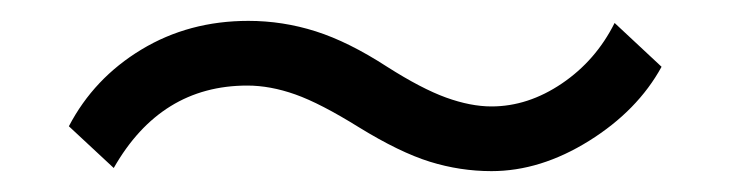

<svg xmlns="http://www.w3.org/2000/svg" viewBox="-20 -378 711 184"><path d="M324 -256Q287 -279 263 -287.5Q239 -296 217 -296Q134 -296 89 -217L46 -257Q70 -303 115.5 -330.5Q161 -358 218 -358Q251 -358 282.5 -348Q314 -338 351 -314Q384 -293 407.5 -284.5Q431 -276 451 -276Q486 -276 518.5 -298Q551 -320 569 -356L614 -314Q591 -272 544.5 -243Q498 -214 451 -214Q421 -214 392 -223Q363 -232 324 -256Z"/></svg>

Font: Fahkwang
Style: Regular
Weight: 400
Version: Version 1.000; ttfautohint (v1.6)